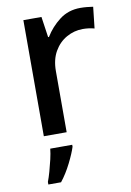

<svg xmlns="http://www.w3.org/2000/svg" viewBox="-87 -603 599 878"><g transform="rotate(-10 212.5 -164.0)"><path d="M349 -549Q363 -549 379.5 -547.5Q396 -546 408 -544L397 -445Q371 -452 343 -452Q303 -452 267.5 -432Q232 -412 210.5 -374.5Q189 -337 189 -284V0H83V-539H167L181 -443H185Q211 -486 252 -517.5Q293 -549 349 -549ZM204 70Q195 99 173 143Q151 187 124 221H65V209Q72 191 79.5 164.5Q87 138 93.5 110Q100 82 102 61H204Z"/></g></svg>

Font: Noto Sans Ol Chiki Medium
Style: Regular
Weight: 500
Designer: Monotype Design Team, Lewis McGuffie
Foundry: Monotype Imaging Inc.
Version: Version 2.003; ttfautohint (v1.8.4.7-5d5b)